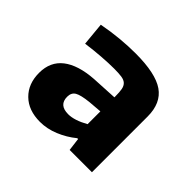

<svg xmlns="http://www.w3.org/2000/svg" viewBox="-103 -876 658 658"><g transform="rotate(45 226.5 -547.0)"><path d="M153 -348Q97 -348 64.5 -380Q32 -412 32 -465Q32 -519 70 -548.5Q108 -578 180 -583L274 -588V-592Q274 -614 271.5 -626.5Q269 -639 261.5 -646Q254 -653 240 -655Q226 -657 204 -657Q178 -657 143.5 -654.5Q109 -652 73 -647L65 -731Q107 -739 145.5 -742.5Q184 -746 219 -746Q316 -746 358.5 -716.5Q401 -687 401 -622V-352H293L287 -399H283Q255 -376 221 -362Q187 -348 153 -348ZM203 -435Q233 -435 274 -458V-520L225 -516Q187 -512 172.5 -503.5Q158 -495 158 -475Q158 -435 203 -435Z"/></g></svg>

Font: Encode Sans Narrow
Style: Bold
Weight: 700
Designer: Pablo Impallari, Andres Torresi
Foundry: Pablo Impallari, Andres Torresi
Version: Version 1.000; ttfautohint (v1.00) -l 8 -r 50 -G 200 -x 14 -